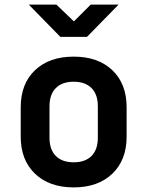

<svg xmlns="http://www.w3.org/2000/svg" viewBox="-20 -805 640 834"><path d="M300 9Q194 9 132 -50.5Q70 -110 70 -211V-339Q70 -441 132 -500Q194 -559 300 -559Q406 -559 468 -500Q530 -441 530 -339V-211Q530 -110 468 -50.5Q406 9 300 9ZM300 -100Q350 -100 377.5 -127.5Q405 -155 405 -207V-343Q405 -395 377.5 -422.5Q350 -450 300 -450Q250 -450 222.5 -422.5Q195 -395 195 -343V-207Q195 -155 222.5 -127.5Q250 -100 300 -100ZM242 -645 105 -785H225L301 -712L374 -785H495L358 -645Z"/></svg>

Font: JetBrains Mono NL
Style: Bold
Weight: 700
Monospace: yes
Designer: Philipp Nurullin, Konstantin Bulenkov
Foundry: JetBrains
Version: Version 2.305; ttfautohint (v1.8.4.7-5d5b)